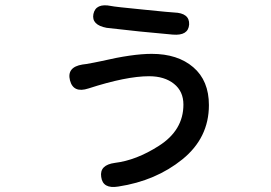

<svg xmlns="http://www.w3.org/2000/svg" viewBox="-20 -657 1040 738"><path d="M435 60Q375 70 369 23Q362 -23 422 -31Q504 -41 590 -96Q685 -156 685 -255Q685 -306 648.5 -335Q612 -364 553 -364Q465 -364 320 -317Q262 -298 249 -348Q236 -399 297 -409L312 -411Q341 -416 369 -422Q489 -450 563 -450Q663 -450 723 -398.5Q783 -347 783 -253Q783 -127 681 -44.5Q579 38 435 60ZM707 -563Q704 -519 644 -524L517 -536Q395 -549 390 -550Q331 -561 339 -603Q348 -646 407 -634Q419 -631 532 -620Q640 -609 649 -609Q709 -607 707 -563Z"/></svg>

Font: Resource Han Rounded CN Medium
Style: Regular
Weight: 500
Designer: Cyano Hao (round all glyphs); Ryoko NISHIZUKA 西塚涼子 (kana, bopomofo & ideographs); Paul D. Hunt (Latin, Greek & Cyrillic)
Foundry: Cyano Hao
Version: 0.990